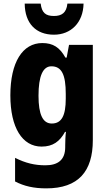

<svg xmlns="http://www.w3.org/2000/svg" viewBox="-20 -797 589 1057"><path d="M440 -777H351C346 -726 319 -709 277 -709C231 -709 210 -727 204 -777H116C117 -667 179 -606 277 -606C371 -606 438 -673 440 -777ZM213 -560C104 -560 37 -454 37 -272C37 -94 103 10 209 10C271 10 309 -18 338 -71H343C340 -48 339 -17 339 4V13C339 84 298 113 230 113C171 113 121 101 63 72V202C113 228 166 240 235 240C412 240 491 146 491 -25V-550H360L347 -480H340C309 -536 272 -560 213 -560ZM263 -432C320 -432 342 -385 342 -280V-254C342 -160 319 -117 265 -117C216 -117 192 -166 192 -270C192 -378 216 -432 263 -432Z"/></svg>

Font: Noto Sans Myanmar UI Condensed ExtraBold
Style: Regular
Weight: 800
Width: 3
Designer: Monotype Design Team
Foundry: Monotype Imaging Inc.
Version: Version 2.103